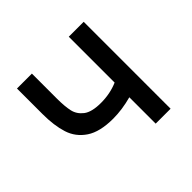

<svg xmlns="http://www.w3.org/2000/svg" viewBox="-114 -533 649 649"><g transform="rotate(-45 211.0 -208.0)"><path d="M40 -293.5V-415.5H111.3V-295.9Q111.3 -258.8 116.5 -235.4Q121.6 -211.9 142.1 -196Q162.6 -180.2 206.5 -180.2Q250.5 -180.2 287.6 -196.3V-415.5H358.9V0H287.6V-126Q240.7 -113.3 198.2 -113.3Q134.8 -113.3 99.9 -136.7Q64.9 -160.2 52.5 -199.2Q40 -238.3 40 -293.5Z"/></g></svg>

Font: NMS Futura Pro Book
Style: Regular
Weight: 400
Designer: Blend3rman
Version: Version 0.1